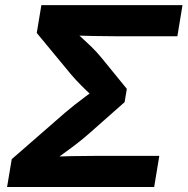

<svg xmlns="http://www.w3.org/2000/svg" viewBox="-20 -748 750 768"><path d="M8.3 0 26.9 -111.3 239.3 -296.4Q256.8 -311.5 278.3 -328.4Q299.8 -345.2 321.3 -361.3Q342.8 -377.4 362.3 -391.4Q381.8 -405.3 396 -415.5L382.3 -333.5Q368.7 -345.7 347.4 -365.2Q326.2 -384.8 304 -407.2Q281.7 -429.7 265.1 -449.2L127 -616.2L145.5 -727.5H710L689.5 -603H443.8Q397.9 -603 352.8 -604Q307.6 -605 267.1 -606.4L263.2 -637.2Q278.8 -622.6 300.3 -603.3Q321.8 -584 344.5 -562Q367.2 -540 386.2 -516.6L487.3 -392.6L478.5 -339.4L336.4 -213.9Q308.1 -189 277.1 -165.5Q246.1 -142.1 217 -121.3Q188 -100.6 165.5 -84L179.2 -121.1Q221.7 -122.6 268.8 -123.5Q315.9 -124.5 364.7 -124.5H617.2L596.7 0Z"/></svg>

Font: Inter 17pt
Style: Bold Italic
Weight: 700
Italic angle: -9.3988°
Version: Version 4.001;git-66647c0bb